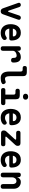

<svg xmlns="http://www.w3.org/2000/svg" viewBox="2291 -3099 818 5440"><g transform="rotate(90 2700.0 -379.0)"><path d="M61 -490Q56 -506 59 -519Q62 -532 70.5 -541Q79 -550 92 -555Q105 -560 119 -560Q141 -560 157 -547.5Q173 -535 181 -513L282 -216Q288 -199 300 -199Q312 -199 318 -216L419 -513Q427 -535 443 -547.5Q459 -560 481 -560Q495 -560 508 -555Q521 -550 529.5 -541Q538 -532 541 -519Q544 -506 539 -490L385 -55Q373 -23 353.5 -6.5Q334 10 300 10Q266 10 246.5 -6.5Q227 -23 215 -55Z M1060 -161Q1085 -161 1099.5 -141.5Q1114 -122 1114 -97Q1114 -83 1108 -71Q1102 -59 1085 -44Q1070 -31 1052 -21Q1034 -11 1012 -4Q990 3 964.5 6.5Q939 10 909 10Q848 10 802.5 -11.5Q757 -33 726.5 -70.5Q696 -108 680.5 -159.5Q665 -211 665 -271Q665 -326 678 -378.5Q691 -431 720 -471.5Q749 -512 795.5 -536Q842 -560 909 -560Q970 -560 1011.5 -538Q1053 -516 1079 -479Q1105 -442 1116.5 -393.5Q1128 -345 1128 -293Q1128 -264 1113.5 -248.5Q1099 -233 1071 -233H790Q796 -200 808 -177Q820 -154 836.5 -139.5Q853 -125 873 -118.5Q893 -112 915 -112Q951 -112 980.5 -123.5Q1010 -135 1023 -146Q1033 -154 1041.5 -157.5Q1050 -161 1060 -161ZM999 -334Q1005 -334 1008.5 -338Q1012 -342 1012 -354Q1012 -370 1005.5 -385Q999 -400 985.5 -412Q972 -424 953 -431Q934 -438 909 -438Q884 -438 864.5 -430.5Q845 -423 830 -409.5Q815 -396 805.5 -377Q796 -358 791 -334Z M1355 10Q1321 10 1305.5 -6.5Q1290 -23 1290 -56V-495Q1290 -528 1306 -544Q1322 -560 1355 -560Q1388 -560 1403.5 -544Q1419 -528 1419 -495V-452Q1428 -477 1445 -497Q1462 -517 1485 -531Q1508 -545 1536.5 -552.5Q1565 -560 1597 -560Q1640 -560 1669.5 -545.5Q1699 -531 1717.5 -504.5Q1736 -478 1744 -441Q1752 -404 1752 -361V-350Q1752 -316 1736 -300Q1720 -284 1686 -284Q1653 -284 1636.5 -300Q1620 -316 1620 -350V-355Q1620 -373 1617.5 -388.5Q1615 -404 1608.5 -416Q1602 -428 1589 -435Q1576 -442 1556 -442Q1531 -442 1506.5 -434.5Q1482 -427 1462.5 -413Q1443 -399 1431 -379Q1419 -359 1419 -335V-56Q1419 -23 1404 -6.5Q1389 10 1355 10Z M2138 -256Q2138 -181 2156 -146.5Q2174 -112 2209 -112Q2225 -112 2240.5 -114.5Q2256 -117 2272 -124Q2301 -137 2320.5 -129.5Q2340 -122 2353 -98Q2369 -71 2362.5 -50Q2356 -29 2332 -17Q2299 0 2263 5Q2227 10 2187 10Q2143 10 2109.5 -4.5Q2076 -19 2052.5 -49.5Q2029 -80 2017.5 -127.5Q2006 -175 2006 -240V-558Q2006 -585 1992.5 -598.5Q1979 -612 1952 -612H1909Q1879 -612 1864.5 -626.5Q1850 -641 1850 -671Q1850 -701 1864.5 -715.5Q1879 -730 1909 -730H2030Q2084 -730 2111 -703Q2138 -676 2138 -622Z M2899 -122Q2928 -122 2943.5 -106.5Q2959 -91 2959 -61Q2959 -31 2943.5 -15.5Q2928 0 2898 0H2535Q2505 0 2489.5 -15.5Q2474 -31 2474 -61Q2474 -91 2489 -106.5Q2504 -122 2534 -122H2660V-357Q2660 -383 2647.5 -395.5Q2635 -408 2610 -408H2557Q2526 -408 2510 -423.5Q2494 -439 2494 -469Q2494 -499 2510 -514.5Q2526 -530 2557 -530H2684Q2739 -530 2765.5 -503Q2792 -476 2792 -422V-122ZM2720 -621Q2681 -621 2658.5 -640.5Q2636 -660 2636 -694Q2636 -728 2658.5 -748Q2681 -768 2720 -768Q2759 -768 2781.5 -748Q2804 -728 2804 -694Q2804 -660 2781.5 -640.5Q2759 -621 2720 -621Z M3460 -161Q3485 -161 3499.5 -141.5Q3514 -122 3514 -97Q3514 -83 3508 -71Q3502 -59 3485 -44Q3470 -31 3452 -21Q3434 -11 3412 -4Q3390 3 3364.5 6.5Q3339 10 3309 10Q3248 10 3202.5 -11.5Q3157 -33 3126.5 -70.5Q3096 -108 3080.5 -159.5Q3065 -211 3065 -271Q3065 -326 3078 -378.5Q3091 -431 3120 -471.5Q3149 -512 3195.5 -536Q3242 -560 3309 -560Q3370 -560 3411.5 -538Q3453 -516 3479 -479Q3505 -442 3516.5 -393.5Q3528 -345 3528 -293Q3528 -264 3513.5 -248.5Q3499 -233 3471 -233H3190Q3196 -200 3208 -177Q3220 -154 3236.5 -139.5Q3253 -125 3273 -118.5Q3293 -112 3315 -112Q3351 -112 3380.5 -123.5Q3410 -135 3423 -146Q3433 -154 3441.5 -157.5Q3450 -161 3460 -161ZM3399 -334Q3405 -334 3408.5 -338Q3412 -342 3412 -354Q3412 -370 3405.5 -385Q3399 -400 3385.5 -412Q3372 -424 3353 -431Q3334 -438 3309 -438Q3284 -438 3264.5 -430.5Q3245 -423 3230 -409.5Q3215 -396 3205.5 -377Q3196 -358 3191 -334Z M3755 0Q3715 0 3695.5 -19Q3676 -38 3676 -77Q3676 -98 3682.5 -115.5Q3689 -133 3703 -147L3923 -388Q3930 -396 3933.5 -402.5Q3937 -409 3937 -414Q3937 -421 3929 -424.5Q3921 -428 3905 -428H3744Q3715 -428 3700 -444Q3685 -460 3685 -489Q3685 -518 3700 -534Q3715 -550 3744 -550H4034Q4074 -550 4093.5 -531Q4113 -512 4113 -473Q4113 -452 4106.5 -434.5Q4100 -417 4086 -403L3865 -162Q3858 -154 3854 -147.5Q3850 -141 3850 -136Q3850 -129 3858 -125.5Q3866 -122 3882 -122H4065Q4094 -122 4109 -106Q4124 -90 4124 -61Q4124 -32 4109 -16Q4094 0 4065 0Z M4660 -161Q4685 -161 4699.5 -141.5Q4714 -122 4714 -97Q4714 -83 4708 -71Q4702 -59 4685 -44Q4670 -31 4652 -21Q4634 -11 4612 -4Q4590 3 4564.5 6.5Q4539 10 4509 10Q4448 10 4402.5 -11.5Q4357 -33 4326.5 -70.5Q4296 -108 4280.5 -159.5Q4265 -211 4265 -271Q4265 -326 4278 -378.5Q4291 -431 4320 -471.5Q4349 -512 4395.5 -536Q4442 -560 4509 -560Q4570 -560 4611.5 -538Q4653 -516 4679 -479Q4705 -442 4716.5 -393.5Q4728 -345 4728 -293Q4728 -264 4713.5 -248.5Q4699 -233 4671 -233H4390Q4396 -200 4408 -177Q4420 -154 4436.5 -139.5Q4453 -125 4473 -118.5Q4493 -112 4515 -112Q4551 -112 4580.5 -123.5Q4610 -135 4623 -146Q4633 -154 4641.5 -157.5Q4650 -161 4660 -161ZM4599 -334Q4605 -334 4608.5 -338Q4612 -342 4612 -354Q4612 -370 4605.5 -385Q4599 -400 4585.5 -412Q4572 -424 4553 -431Q4534 -438 4509 -438Q4484 -438 4464.5 -430.5Q4445 -423 4430 -409.5Q4415 -396 4405.5 -377Q4396 -358 4391 -334Z M5004 -56Q5004 -23 4987.5 -6.5Q4971 10 4938 10Q4904 10 4888 -6.5Q4872 -23 4872 -56V-495Q4872 -528 4887.5 -544Q4903 -560 4934 -560Q4964 -560 4982 -544Q5000 -528 5000 -495V-452Q5016 -503 5050 -531.5Q5084 -560 5134 -560Q5180 -560 5215.5 -544.5Q5251 -529 5276.5 -502.5Q5302 -476 5315 -439Q5328 -402 5328 -359V-56Q5328 -23 5312 -6.5Q5296 10 5262 10Q5229 10 5212.5 -6.5Q5196 -23 5196 -56V-331Q5196 -350 5191 -369Q5186 -388 5176 -403Q5166 -418 5150 -427Q5134 -436 5111 -436Q5087 -436 5067 -426Q5047 -416 5033 -398.5Q5019 -381 5011.5 -359.5Q5004 -338 5004 -315Z"/></g></svg>

Font: Maple Mono
Style: Bold
Weight: 700
Monospace: yes
Designer: subframe7536
Version: Version 7.200